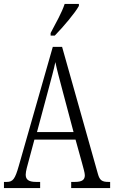

<svg xmlns="http://www.w3.org/2000/svg" viewBox="-20 -951 577 971"><path d="M236 -784V-771H257C301 -816 360 -886 379 -921V-931H307C292 -886 265 -839 236 -784ZM0 0H183V-31H162C122 -31 110 -45 110 -68C110 -84 119 -116 125 -137L154 -245H362L395 -126C401 -103 409 -77 409 -65C409 -43 397 -31 359 -31H340V0H537V-31H529C496 -31 484 -39 475 -72L294 -714H247L75 -112C56 -45 45 -31 14 -31H0ZM167 -283 225 -499C239 -552 253 -602 260 -637C267 -602 280 -554 298 -486L352 -283Z"/></svg>

Font: Noto Serif Bengali ExtraCondensed Light
Style: Regular
Weight: 300
Width: 2
Designer: Juan Bruce, Universal Thirst, Indian Type Foundry and the Monotype Design Team.
Foundry: Monotype Imaging Inc.
Version: Version 2.003